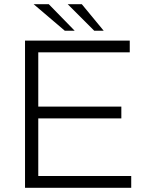

<svg xmlns="http://www.w3.org/2000/svg" viewBox="-20 -893 695 913"><path d="M99 0V-700H597V-644H162V-386H557V-330H162V-56H604V0ZM288 -747 140 -873H212L335 -747ZM428 -747 302 -873H369L473 -747Z"/></svg>

Font: REM ExtraLight
Style: Regular
Weight: 250
Designer: Octavio Pardo
Foundry: Ashler Design
Version: Version 1.005;gftools[0.9.28]